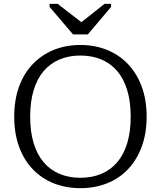

<svg xmlns="http://www.w3.org/2000/svg" viewBox="-20 -962 837 999"><path d="M360 -783H437L558 -926V-942H524L375 -824L430 -826L280 -942H238V-926ZM399 17Q323 17 260 -8Q197 -33 150.5 -81.5Q104 -130 79 -199Q54 -268 54 -355Q54 -442 79 -511Q104 -580 150.5 -628.5Q197 -677 260 -702.5Q323 -728 399 -728Q473 -728 536.5 -702.5Q600 -677 646 -628.5Q692 -580 717.5 -511Q743 -442 743 -355Q743 -268 717.5 -199Q692 -130 646 -81.5Q600 -33 536.5 -8Q473 17 399 17ZM398 -37Q459 -37 507.5 -57.5Q556 -78 590 -118Q624 -158 642 -217.5Q660 -277 660 -355Q660 -433 642 -492.5Q624 -552 590 -592Q556 -632 507.5 -652.5Q459 -673 398 -673Q338 -673 289.5 -652.5Q241 -632 207 -592Q173 -552 155 -492.5Q137 -433 137 -355Q137 -277 155 -217.5Q173 -158 207 -118Q241 -78 289.5 -57.5Q338 -37 398 -37Z"/></svg>

Font: Roboto Serif Light
Style: Regular
Weight: 300
Designer: Greg Gazdowicz
Foundry: Commercial Type
Version: Version 1.008